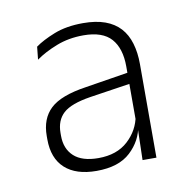

<svg xmlns="http://www.w3.org/2000/svg" viewBox="-49 -695 431 429"><g transform="rotate(-10 166.0 -481.0)"><path d="M243 -321.5 245 -398.5 243.5 -401V-506V-534Q243.5 -575 224 -597Q204.5 -619 161 -619Q127.5 -619 99.5 -608Q71.5 -597 52 -583L55 -612Q71.5 -624 99.2 -635Q127 -646 165 -646Q194 -646 214.8 -638.5Q235.5 -631 248.8 -616.5Q262 -602 268.2 -581Q274.5 -560 274.5 -534V-321.5ZM138 -315.5Q91.5 -315.5 66.5 -338.2Q41.5 -361 41.5 -404V-411.5Q41.5 -451 65.2 -473.2Q89 -495.5 146.5 -504L249.5 -520.5L251.5 -495.5L152.5 -480.5Q108 -473.5 90.5 -457.5Q73 -441.5 73 -413V-406.5Q73 -377 91.5 -360Q110 -343 147 -343Q189 -343 214.2 -366.2Q239.5 -389.5 245 -422L253.5 -400H247Q242 -365.5 215.2 -340.5Q188.5 -315.5 138 -315.5Z"/></g></svg>

Font: Anek Gurmukhi ExtraLight
Style: Regular
Weight: 250
Designer: Sarang Kulkarni (Gurmukhi), Yesha Goshar (Latin)
Foundry: Ek Type
Version: Version 1.003